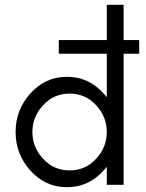

<svg xmlns="http://www.w3.org/2000/svg" viewBox="-20 -770 610 800"><path d="M495 0H425V-75Q419 -67 412 -60Q350 10 259 10Q168 10 106 -60Q45 -128 45 -220Q45 -312 106 -380Q168 -450 259 -450Q350 -450 412 -380Q419 -373 425 -365V-546H225V-603H425V-750H495V-603H560V-546H495ZM380 -332Q336 -380 270 -380Q204 -380 160 -332Q115 -284 115 -220Q115 -156 160 -108Q204 -60 270 -60Q336 -60 380 -108Q425 -156 425 -220Q425 -284 380 -332Z"/></svg>

Font: Puffins on Iceburgs
Style: Regular
Weight: 400
Version: Version 1.0